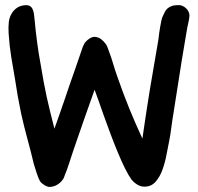

<svg xmlns="http://www.w3.org/2000/svg" viewBox="-20 -711 778 755"><path d="M116 -634Q120 -590 126 -544.5Q132 -499 140 -457Q146 -421 151.5 -390.5Q157 -360 163.5 -330.5Q170 -301 177.5 -270.5Q185 -240 194 -205Q203 -230 213.5 -260Q224 -290 234.5 -320.5Q245 -351 255 -381Q265 -411 274 -435Q282 -458 290 -481.5Q298 -505 306 -528Q309 -535 313 -542Q323 -555 337.5 -562.5Q352 -570 369 -562Q378 -558 388 -547.5Q398 -537 402 -527Q412 -501 417 -485.5Q422 -470 425.5 -458.5Q429 -447 432.5 -435.5Q436 -424 443 -405Q465 -342 488.5 -284Q512 -226 540 -166Q543 -186 545 -200.5Q547 -215 549 -227.5Q551 -240 553 -254Q555 -268 558 -287Q569 -359 580 -421.5Q591 -484 603 -556Q604 -564 605.5 -577Q607 -590 609.5 -603.5Q612 -617 614.5 -629.5Q617 -642 621 -649Q625 -658 629 -665.5Q633 -673 639.5 -678.5Q646 -684 656 -687.5Q666 -691 683 -691Q698 -691 711.5 -678.5Q725 -666 725 -649Q724 -635 720 -618.5Q716 -602 714 -588Q709 -556 704.5 -531.5Q700 -507 695 -475L662 -265Q657 -236 653.5 -207.5Q650 -179 644 -150Q640 -131 634.5 -101.5Q629 -72 619 -44Q609 -16 592 3.5Q575 23 548 23Q533 23 520 15Q507 7 497 -5Q486 -20 472 -48Q458 -76 443.5 -111Q429 -146 414.5 -184.5Q400 -223 388 -257Q376 -291 366.5 -318Q357 -345 352 -358Q343 -333 332 -302Q321 -271 310 -239.5Q299 -208 288.5 -177.5Q278 -147 269 -121Q260 -95 252 -69.5Q244 -44 234 -20Q232 -15 231 -12Q230 -9 227 -5Q218 8 204 16Q190 24 175 24Q166 24 154 16.5Q142 9 137 1Q135 -2 131.5 -10.5Q128 -19 124.5 -29.5Q121 -40 118 -50Q115 -60 113 -66Q101 -117 87.5 -166Q74 -215 63 -265Q56 -298 50 -332Q44 -366 39 -400Q31 -446 24 -488.5Q17 -531 14 -579Q14 -587 13.5 -595Q13 -603 14 -614Q14 -625 17 -637Q20 -649 27.5 -660.5Q35 -672 46.5 -680Q58 -688 74 -690Q88 -692 96 -688Q104 -684 108 -675.5Q112 -667 113.5 -656.5Q115 -646 116 -634Z"/></svg>

Font: Balpaq
Style: Regular
Weight: 400
Designer: Abay Emes
Version: Version 1.000